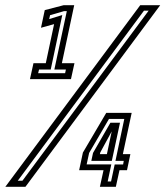

<svg xmlns="http://www.w3.org/2000/svg" viewBox="-64 -720 637 740"><path d="M51.5 -415 65 -476.5H112.5L144.5 -627L94 -613L108.5 -681L181.5 -700H222L174.5 -476.5H223L209.5 -415ZM83 -438H187L190 -452H145.5L193.5 -677H182.5L129 -661.5L125.5 -646.5L176 -662L131.5 -452H86.5ZM-43.5 0 476.5 -700H553.5L34 0ZM4.5 -23.5H22.5L509 -679H491ZM321 0 335 -64H241L255.5 -132L345.5 -285H443.5L409.5 -126H438.5L425.5 -64H396.5L382.5 0ZM321 -126H348L367.5 -218H369L322.5 -132.5ZM351 -20.5H364L378 -86H410.5L413 -100H381L415 -261.5H356L279.5 -130.5L270 -86.5H365ZM288 -100 294.5 -130.5 361.5 -247H398.5L367 -100Z"/></svg>

Font: Tourney Thin SemiBold
Style: Italic
Weight: 600
Italic angle: -12°
Version: Version 1.015